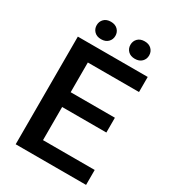

<svg xmlns="http://www.w3.org/2000/svg" viewBox="-209 -989 983 1098"><g transform="rotate(30 282.5 -439.5)"><path d="M72.3 0ZM487.8 -317.4H195.8V-98.6H537.1V0H72.3V-710.9H533.7V-611.3H195.8V-415H487.8ZM132.8 -821.8Q132.8 -846.2 149.2 -862.8Q165.5 -879.4 194.3 -879.4Q223.1 -879.4 239.7 -862.8Q256.3 -846.2 256.3 -821.8Q256.3 -797.4 239.7 -780.8Q223.1 -764.2 194.3 -764.2Q165.5 -764.2 149.2 -780.8Q132.8 -797.4 132.8 -821.8ZM356 -821.3Q356 -845.7 372.3 -862.3Q388.7 -878.9 417.5 -878.9Q446.3 -878.9 462.9 -862.3Q479.5 -845.7 479.5 -821.3Q479.5 -796.9 462.9 -780.3Q446.3 -763.7 417.5 -763.7Q388.7 -763.7 372.3 -780.3Q356 -796.9 356 -821.3Z"/></g></svg>

Font: Roboto Medium
Style: Regular
Weight: 500
Designer: Google
Version: Version 2.134; 2016; ttfautohint (v1.6)